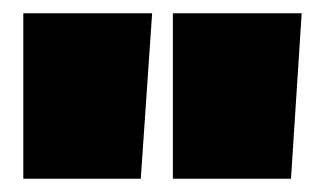

<svg xmlns="http://www.w3.org/2000/svg" viewBox="-20 -664 489 289"><path d="M15.1 -395V-644H209L191.9 -395ZM240.2 -395V-644H434.1L418 -395Z"/></svg>

Font: Kanit Black
Style: Regular
Weight: 900
Designer: Katatrad Team
Foundry: CadsonDemak
Version: Version 1.000;PS 001.000;hotconv 1.0.88;makeotf.lib2.5.64775